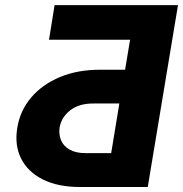

<svg xmlns="http://www.w3.org/2000/svg" viewBox="-20 -749 733 769"><path d="M571.8 0H300.3Q211.9 0 151.6 -30.3Q91.3 -60.5 64.5 -114Q37.6 -167.5 49.3 -237.3Q60.5 -306.6 105.2 -358.9Q149.9 -411.1 220.2 -440.4Q290.5 -469.7 379.4 -469.7H481L501 -589.8H176.3L198.7 -728.5H692.9ZM425.3 -135.7 458 -334.5H355.5Q296.9 -335 261.5 -307.4Q226.1 -279.8 218.8 -238.8Q214.8 -210.4 224.6 -187Q234.4 -163.6 259 -149.7Q283.7 -135.7 323.2 -135.7Z"/></svg>

Font: Inter 24pt ExtraBold
Style: Italic
Weight: 800
Italic angle: -9.3988°
Designer: Rasmus Andersson
Foundry: rsms
Version: Version 4.001;git-66647c0bb